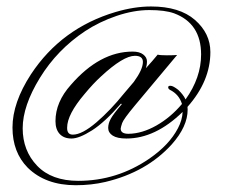

<svg xmlns="http://www.w3.org/2000/svg" viewBox="-20 -416 743 578"><path d="M410.2 -229.5Q410.2 -248 386.2 -248Q351.1 -248 284.2 -186Q260.7 -164.6 234.4 -132.8Q182.1 -71.3 182.1 -31.7Q181.6 -10.7 199.2 -10.7Q227.1 -10.7 270.5 -47.9Q313.5 -85 353 -134.3L382.8 -169.4Q410.2 -207 410.2 -229.5ZM585.4 -252Q585.4 -345.7 503.9 -376Q476.6 -385.7 429.7 -385.7Q382.8 -385.7 331.1 -368.2Q279.3 -350.6 236.3 -322.3Q152.3 -266.6 100.1 -181.6Q48.3 -97.2 48.3 -29.8Q48.3 37.6 91.8 83Q135.3 128.4 215.8 128.4Q332 128.4 429.7 61.5Q489.7 20 515.6 -29.8Q528.8 -54.7 529.8 -79.1Q447.8 1 360.4 1Q333 1 319.3 -7.8Q305.7 -16.6 305.7 -30.8Q305.7 -44.4 313.5 -58.6Q321.3 -72.8 346.7 -102.5L344.2 -104Q295.4 -47.9 256.8 -23.4Q218.3 1 195.3 1Q172.4 1 159.7 -12.7Q147 -26.4 147 -51.3Q147 -108.9 193.4 -160.6Q280.3 -260.7 379.4 -260.7Q399.9 -260.7 411.1 -252Q422.4 -243.2 422.4 -231.4Q422.4 -219.7 418.9 -210.4L438.5 -232.4Q447.3 -242.2 454.6 -251.5Q462.4 -249.5 482.4 -249.5Q502.4 -249.5 513.2 -250.5L386.2 -98.6Q351.6 -57.1 347.7 -45.4Q343.8 -33.7 343.3 -28.8Q343.3 -13.2 366.7 -13.2Q407.7 -13.7 450.7 -38.1Q493.7 -62.5 527.8 -103Q519 -131.8 491.7 -145.5Q486.3 -148.4 486.3 -153.3Q486.3 -158.2 493.7 -157.7Q501 -157.7 516.6 -145.5Q531.7 -131.3 538.6 -116.7Q585.4 -182.1 585.4 -252ZM208 141.6Q117.2 141.6 63.5 88.9Q17.6 42.5 17.6 -32.2Q17.6 -106.9 73.2 -192.4Q165 -331.5 328.1 -379.9Q384.3 -396.5 434.6 -396.5Q520.5 -396.5 566.9 -356Q613.3 -315.4 613.3 -259.3Q613.3 -171.9 544.4 -94.2L544.9 -85.9Q544.9 -35.2 497.1 18.6Q420.9 102.5 296.9 131.8Q254.9 141.6 208 141.6Z"/></svg>

Font: PinyonScript
Style: Regular
Weight: 400
Designer: Nicole Fally
Foundry: Nicole Fally
Version: Version 1.005